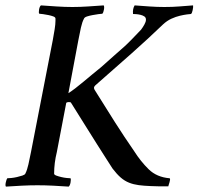

<svg xmlns="http://www.w3.org/2000/svg" viewBox="-27 -689 737 713"><path d="M242 -663Q270 -663 299.5 -665Q329 -667 358 -669Q361 -665 359 -653.5Q357 -642 353 -638Q349 -638 338.5 -636.5Q328 -635 317 -633Q306 -631 296.5 -628Q287 -625 285 -620Q278 -607 273.5 -586.5Q269 -566 264 -540L227 -343Q238 -350 252.5 -361Q267 -372 283 -385.5Q299 -399 316 -413Q333 -427 349 -440Q380 -468 399 -484.5Q418 -501 433 -514.5Q448 -528 462 -542.5Q476 -557 497 -579Q503 -587 509 -597.5Q515 -608 515 -616Q515 -624 509 -628Q503 -632 494.5 -634Q486 -636 478 -636.5Q470 -637 467 -637Q465 -656 473 -669Q499 -667 528 -665Q557 -663 583 -663Q614 -663 638 -665Q662 -667 690 -669Q691 -664 688.5 -651.5Q686 -639 682 -637Q679 -637 667.5 -635.5Q656 -634 641 -630.5Q626 -627 609.5 -619.5Q593 -612 578 -598Q524 -546 461.5 -490.5Q399 -435 327 -372Q322 -367 322 -363.5Q322 -360 324 -356Q365 -290 400 -235Q435 -180 471 -128Q495 -90 525 -60.5Q555 -31 603 -27Q605 -26 604.5 -21.5Q604 -17 602.5 -12Q601 -7 599.5 -2.5Q598 2 598 3Q579 3 565 3Q551 3 532 2Q507 1 488 -1.5Q469 -4 452.5 -10.5Q436 -17 421.5 -29.5Q407 -42 391 -63Q385 -73 369.5 -96.5Q354 -120 333.5 -153Q313 -186 288 -225.5Q263 -265 237 -307Q236 -310 229 -310Q222 -310 219 -307L184 -124Q179 -104 176.5 -84Q174 -64 174 -44Q174 -40 182 -37Q190 -34 200.5 -31.5Q211 -29 221 -28Q231 -27 235 -27Q237 -23 235 -11.5Q233 0 228 4Q200 2 170 0.5Q140 -1 112 -1Q84 -1 54 0.5Q24 2 -5 4Q-8 0 -5.5 -11.5Q-3 -23 0 -27Q5 -27 15 -28Q25 -29 36 -31.5Q47 -34 56 -37Q65 -40 67 -44Q74 -58 78.5 -78.5Q83 -99 88 -124L169 -540Q173 -562 176 -580.5Q179 -599 179 -612V-620Q179 -625 171 -628Q163 -631 153 -633Q143 -635 133 -636.5Q123 -638 119 -638Q116 -641 118 -653Q120 -665 125 -669Q153 -667 183.5 -665Q214 -663 242 -663Z"/></svg>

Font: Vermiglione Medium
Style: Italic
Weight: 500
Italic angle: -11°
Version: Version 1.000